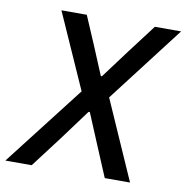

<svg xmlns="http://www.w3.org/2000/svg" viewBox="-101 -774 824 850"><g transform="rotate(10 311.5 -349.0)"><path d="M382.1 -355.1 645.2 -698.2H527.3L430.8 -571L334.5 -441.8H329.5L275.6 -571L221.2 -698.2H107.2L257.5 -360.4L-21.7 0H96.6L203.1 -140.3L303.6 -276.3H309.3L366.1 -140.3L425.1 0H538.7Z"/></g></svg>

Font: Margiela Mono Italic Medium It
Style: Regular
Weight: 500
Designer: Mike Abbink, Paul van der Laan, Pieter van Rosmalen
Foundry: Bold Monday
Version: Version 2.003 2021